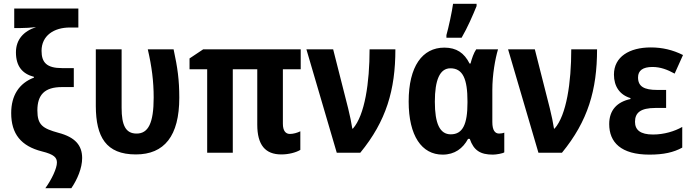

<svg xmlns="http://www.w3.org/2000/svg" viewBox="-20 -805 3648 1012"><path d="M39 -209C39 -99 91 -35 201 -7C266 9 280 26 280 52C280 82 253 140 219 187H356C388 140 413 81 413 28C413 -39 376 -82 288 -105C205 -128 177 -146 177 -223C177 -305 215 -346 306 -346H369V-446H307C227 -446 199 -475 199 -537C199 -617 264 -660 348 -660H393V-760H55V-657H83C110 -657 144 -659 170 -662C105 -641 64 -597 64 -529C64 -457 97 -416 159 -400V-396C80 -366 39 -301 39 -209Z M696 9C846 9 925 -88 925 -290C925 -384 916 -448 895 -545H759C780 -454 790 -377 790 -291C790 -155 761 -101 700 -101C642 -101 621 -145 621 -237V-545H485V-245C486 -84 538 9 696 9Z M1508 -99C1486 -99 1471 -115 1471 -153V-440H1565V-545H1051L979 -497V-440H1072V0H1207V-440H1336V-148C1336 -41 1378 9 1463 9C1501 9 1540 -1 1563 -15V-113C1547 -105 1526 -99 1508 -99Z M1595 -545 1755 0H1879C2016 -167 2064 -331 2064 -545H1928C1928 -370 1903 -198 1840 -127H1837C1833 -154 1824 -199 1815 -234L1736 -545Z M2333 -606H2413C2445 -661 2472 -724 2492 -773V-785H2368C2363 -746 2344 -658 2333 -620ZM2313 10C2377 10 2420 -23 2447 -73H2456C2477 -12 2512 10 2578 10C2595 10 2630 4 2638 -2V-106C2632 -103 2620 -101 2611 -101C2589 -101 2575 -118 2575 -162V-331C2575 -411 2590 -495 2605 -545H2490C2477 -526 2467 -497 2460 -470H2455C2427 -526 2386 -554 2322 -554C2206 -554 2134 -455 2134 -270C2134 -89 2203 10 2313 10ZM2356 -97C2298 -97 2272 -154 2272 -269C2272 -383 2298 -445 2354 -445C2420 -445 2444 -388 2444 -271V-264C2444 -150 2419 -97 2356 -97Z M2658 -545 2818 0H2942C3079 -167 3127 -331 3127 -545H2991C2991 -370 2966 -198 2903 -127H2900C2896 -154 2887 -199 2878 -234L2799 -545Z M3491 -331H3444C3375 -331 3343 -349 3343 -397C3343 -433 3368 -452 3419 -452C3461 -452 3498 -438 3536 -417L3580 -515C3526 -542 3471 -555 3410 -555C3298 -555 3216 -506 3216 -412C3216 -349 3247 -305 3303 -288V-283C3233 -268 3191 -225 3191 -151C3191 -55 3253 10 3403 10C3478 10 3531 -2 3576 -27V-136C3536 -113 3480 -96 3422 -96C3355 -96 3327 -120 3327 -163C3327 -210 3355 -236 3435 -236H3491Z"/></svg>

Font: Noto Sans Display SemiCondensed
Style: Bold
Weight: 700
Width: 4
Designer: Monotype Design Team
Foundry: Monotype Imaging Inc.
Version: Version 1.900